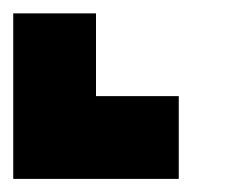

<svg xmlns="http://www.w3.org/2000/svg" viewBox="-20 -820 363 290"><path d="M0 -549.8V-799.8H125V-674.8H250V-549.8Z"/></svg>

Font: Ishtika
Style: Block
Weight: 400
Designer: Kailash Nadh
Version: Version 2.3